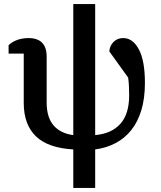

<svg xmlns="http://www.w3.org/2000/svg" viewBox="-20 -718 788 938"><path d="M338 12Q214 5 155 -52.5Q96 -110 96 -215V-456H22V-497Q39 -514 64.5 -523Q90 -532 119 -532Q208 -532 208 -441V-217Q208 -144 242 -105Q276 -66 338 -58V-698H445V-58Q525 -65 568 -113Q611 -161 611 -252Q611 -273 610 -296Q609 -319 606 -339L514 -467Q516 -494 534.5 -513Q553 -532 582 -532Q629 -532 658.5 -476.5Q688 -421 688 -313Q688 -237 670.5 -179.5Q653 -122 621 -82Q589 -42 544 -18.5Q499 5 445 12V200H338Z"/></svg>

Font: IBM Plex Serif Medm
Style: Regular
Weight: 500
Designer: Mike Abbink, Paul van der Laan, Pieter van Rosmalen
Foundry: Bold Monday
Version: Version 3.001